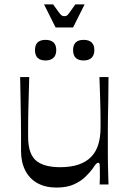

<svg xmlns="http://www.w3.org/2000/svg" viewBox="-20 -833 581 867"><path d="M235 14Q185 14 149 -6Q113 -26 94 -63.5Q75 -101 75 -151Q75 -196 75 -229.5Q75 -263 74.5 -291Q74 -319 73.5 -346.5Q73 -374 72.5 -407Q72 -440 71 -485H112Q111 -441 110 -410Q109 -379 108.5 -355.5Q108 -332 107.5 -311.5Q107 -291 107 -268Q107 -245 107 -215Q107 -173 117.5 -145.5Q128 -118 147.5 -104Q167 -90 193.5 -84Q220 -78 251 -78Q300 -78 335 -90Q370 -102 392 -125Q414 -148 424 -181Q434 -214 434 -256Q434 -278 434 -296.5Q434 -315 433.5 -338Q433 -361 432 -396Q431 -431 429 -485H470Q470 -423 469 -379Q468 -335 467.5 -305Q467 -275 467 -253.5Q467 -232 467 -214.5Q467 -197 467 -179Q467 -153 467 -132Q467 -111 467.5 -91Q468 -71 468.5 -49Q469 -27 470 0H430Q431 -18 431 -31.5Q431 -45 431 -55Q431 -81 430 -89.5Q429 -98 424 -98Q419 -98 414 -93Q409 -88 398 -71Q387 -56 367 -36Q347 -16 315 -1Q283 14 235 14ZM186 -560Q138 -560 138 -607Q138 -630 150 -641.5Q162 -653 186 -653Q209 -653 221.5 -641.5Q234 -630 234 -607Q234 -584 221.5 -572Q209 -560 186 -560ZM358 -560Q310 -560 310 -607Q310 -630 322 -641.5Q334 -653 358 -653Q381 -653 393.5 -641.5Q406 -630 406 -607Q406 -584 393.5 -572Q381 -560 358 -560ZM231 -709 179 -813H220Q239 -786 247.5 -775Q256 -764 260.5 -762Q265 -760 270 -760Q277 -760 281 -762Q285 -764 293 -775Q301 -786 320 -813H362L310 -709Z"/></svg>

Font: Ojuju Medium
Style: Regular
Weight: 500
Designer: Chisaokwu Joboson, Mirko Velimirovic
Foundry: Udi Foundry
Version: Version 1.000